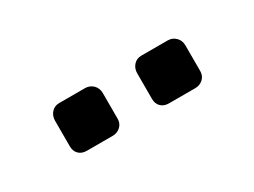

<svg xmlns="http://www.w3.org/2000/svg" viewBox="-25 -839 448 338"><g transform="rotate(-30 199.0 -670.5)"><path d="M66.9 -644V-695.8Q66.9 -705.6 73 -712.4Q79.1 -719.2 88.9 -719.2H141.1Q150.9 -719.2 157.5 -712.6Q164.1 -706.1 164.1 -695.8V-644Q164.1 -634.3 157.5 -628.2Q150.9 -622.1 141.1 -622.1H88.9Q79.1 -622.1 73 -627.9Q66.9 -633.8 66.9 -644ZM233.9 -644V-695.8Q233.9 -705.6 240 -712.4Q246.1 -719.2 255.9 -719.2H309.1Q318.8 -719.2 325.4 -712.6Q332 -706.1 332 -695.8V-644Q332 -634.3 325.4 -628.2Q318.8 -622.1 309.1 -622.1H255.9Q246.1 -622.1 240 -627.9Q233.9 -633.8 233.9 -644Z"/></g></svg>

Font: Rubik AZ
Style: Regular
Weight: 400
Designer: Hubert and Fischer
Foundry: Hubert & Fischer
Version: Version 2.000